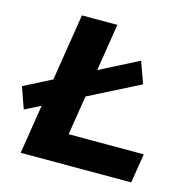

<svg xmlns="http://www.w3.org/2000/svg" viewBox="-120 -808 909 911"><g transform="rotate(15 334.5 -352.5)"><path d="M60 0 172 -705H346L257 -144H626L603 0ZM21 -202 -16 -307 499 -570 537 -464Z"/></g></svg>

Font: Nunito Sans 7pt SemiExpanded ExtraBold
Style: Italic
Weight: 800
Width: 6
Italic angle: -9°
Designer: Vernon Adams
Foundry: Vernon Adams
Version: Version 3.101;gftools[0.9.27]